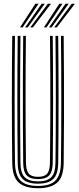

<svg xmlns="http://www.w3.org/2000/svg" viewBox="-20 -990 417 1017"><path d="M181.3 7Q112.4 7 79.1 -23Q45.7 -53.1 44.8 -127.8Q44 -198.3 43.4 -280.3Q42.9 -362.2 42.9 -450.1Q42.9 -538 43.3 -626.9Q43.8 -715.8 44.8 -800H59.3Q58.5 -723 57.9 -635.8Q57.4 -548.6 57.4 -459Q57.4 -369.5 57.9 -285Q58.5 -200.5 59.3 -129Q60.2 -63.5 87.9 -34.3Q115.6 -5.1 181.3 -5.1Q246.8 -5.1 274.4 -34.3Q301.9 -63.5 302.8 -129Q303.7 -199.1 304.2 -280.9Q304.7 -362.8 304.7 -450.7Q304.7 -538.6 304.3 -627.4Q303.9 -716.2 302.8 -800H317.3Q318.4 -697.5 318.9 -582.6Q319.4 -467.7 319 -351.4Q318.6 -235.1 317.3 -127.8Q316.4 -52.5 282.9 -22.7Q249.4 7 181.3 7ZM181.3 -17.1Q126.4 -17.1 100.4 -41.6Q74.4 -66 73.8 -128Q73 -206.1 72.4 -288.5Q71.9 -371 71.9 -456.2Q71.9 -541.4 72.4 -627.7Q72.9 -714.1 73.8 -800H88.3Q87.4 -719.5 86.9 -633.3Q86.4 -547 86.4 -459.7Q86.4 -372.5 86.9 -288.5Q87.5 -204.5 88.3 -128.4Q88.9 -73.5 110.9 -51.3Q132.9 -29.2 181.3 -29.2Q229.4 -29.2 251.3 -51.2Q273.2 -73.1 273.8 -128.4Q274.7 -204 275.2 -286.8Q275.7 -369.6 275.7 -456Q275.7 -542.4 275.2 -629.3Q274.7 -716.2 273.8 -800H288.3Q289.2 -718.6 289.7 -632.3Q290.2 -546 290.2 -459.1Q290.2 -372.2 289.7 -288.4Q289.1 -204.6 288.3 -128Q287.7 -66.5 262.1 -41.8Q236.5 -17.1 181.3 -17.1ZM181.3 -41.3Q140.3 -41.3 121.8 -60.6Q103.4 -79.9 102.8 -128.8Q101.7 -222.4 101.3 -335.3Q100.9 -448.3 101.2 -567.8Q101.5 -687.3 102.8 -800H117.3Q116.5 -719.2 115.9 -638.5Q115.4 -557.7 115.4 -475.1Q115.4 -392.5 115.9 -306.4Q116.4 -220.3 117.5 -128.8Q118.1 -87.1 132.3 -70.2Q146.5 -53.4 181.3 -53.4Q215.9 -53.4 230 -70.2Q244 -87.1 244.6 -128.8Q246.1 -255.9 246.5 -367Q246.9 -478 246.4 -583.7Q245.9 -689.4 244.8 -800H259.3Q260.2 -723.3 260.7 -636.5Q261.2 -549.6 261.2 -460.4Q261.2 -371.2 260.7 -286.3Q260.2 -201.4 259.3 -128.8Q258.7 -79.3 240.1 -60.3Q221.5 -41.3 181.3 -41.3ZM86.1 -845 167.4 -970.2H184.4L99.9 -845ZM113.2 -845 200.4 -970.2H217.4L127.2 -845ZM140.5 -845 233.4 -970.2H250.4L154.5 -845ZM212.6 -845 294 -970.2H310.9L226.4 -845ZM239.7 -845 327 -970.2H343.9L253.7 -845ZM267 -845 360 -970.2H376.9L281.1 -845Z"/></svg>

Font: Big Shoulders Inline Display SC Thin
Style: Regular
Weight: 100
Designer: Patric King
Foundry: XO Type Co
Version: Version 2.002